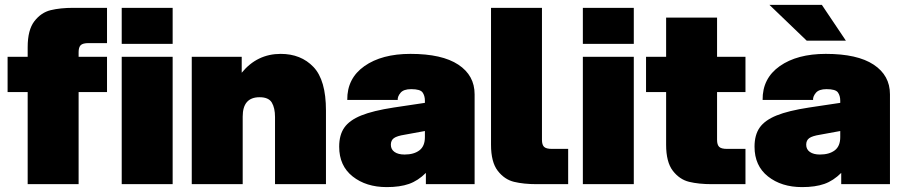

<svg xmlns="http://www.w3.org/2000/svg" viewBox="-20 -752 3682 784"><path d="M280 -720H417V-576H342Q318 -576 309.5 -567.5Q301 -559 301 -539V-520H417V-376H301V0H93V-376H11V-520H93V-559Q93 -630 120.5 -665.5Q148 -701 187 -710.5Q226 -720 280 -720Z M477 -520H685V0H477ZM477 -720H685V-573H477Z M1040 -355Q971 -355 971 -276V0H763V-520H967V-455Q1030 -532 1126 -532Q1209 -532 1260 -478.5Q1311 -425 1311 -301V0H1103V-274Q1103 -311 1090 -333Q1077 -355 1040 -355Z M1719 -46Q1687 -14 1650 -1Q1613 12 1559 12Q1475 12 1420 -31.5Q1365 -75 1365 -153Q1365 -201 1386 -231Q1407 -261 1455 -280.5Q1503 -300 1588 -313L1715 -332V-341Q1715 -361 1705.5 -374.5Q1696 -388 1659 -388Q1628 -388 1615.5 -373Q1603 -358 1604 -344H1398Q1397 -432 1468 -482Q1539 -532 1656 -532Q1785 -532 1851.5 -488Q1918 -444 1918 -367V0H1719ZM1632 -121Q1670 -121 1692.5 -138Q1715 -155 1715 -192V-217L1633 -202Q1601 -197 1588.5 -188Q1576 -179 1576 -161Q1576 -142 1591 -131.5Q1606 -121 1632 -121Z M2193 -720V-181Q2193 -161 2201.5 -152.5Q2210 -144 2234 -144H2300V0H2172Q2118 0 2079 -9.5Q2040 -19 2012.5 -54.5Q1985 -90 1985 -161V-720Z M2360 -520H2568V0H2360ZM2360 -720H2568V-573H2360Z M2908 -680V-520H3024V-376H2908V-181Q2908 -161 2916.5 -152.5Q2925 -144 2949 -144H3024V0H2887Q2833 0 2794 -9.5Q2755 -19 2727.5 -54.5Q2700 -90 2700 -161V-376H2618V-520H2700V-680Z M3415 -46Q3383 -14 3346 -1Q3309 12 3255 12Q3171 12 3116 -31.5Q3061 -75 3061 -153Q3061 -201 3082 -231Q3103 -261 3151 -280.5Q3199 -300 3284 -313L3411 -332V-341Q3411 -361 3401.5 -374.5Q3392 -388 3355 -388Q3324 -388 3311.5 -373Q3299 -358 3300 -344H3094Q3093 -432 3164 -482Q3235 -532 3352 -532Q3481 -532 3547.5 -488Q3614 -444 3614 -367V0H3415ZM3328 -121Q3366 -121 3388.5 -138Q3411 -155 3411 -192V-217L3329 -202Q3297 -197 3284.5 -188Q3272 -179 3272 -161Q3272 -142 3287 -131.5Q3302 -121 3328 -121ZM3274 -586 3122 -732H3336L3434 -586Z"/></svg>

Font: Aspekta 1000
Style: Regular
Weight: 1000
Designer: Ivo Dolenc
Version: Version 2.000